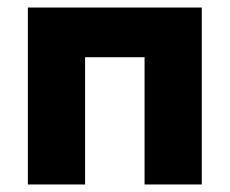

<svg xmlns="http://www.w3.org/2000/svg" viewBox="-20 -490 610 510"><path d="M206 0H54V-470H516V0H364V-338H206Z"/></svg>

Font: Kreadon
Style: Regular
Weight: 400
Designer: kohakuno
Foundry: StudioGnu
Version: Version 1.000;Glyphs 3.1.2 (3151)